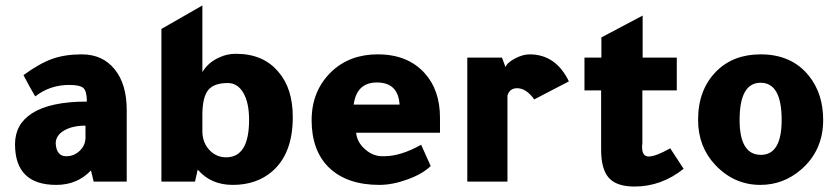

<svg xmlns="http://www.w3.org/2000/svg" viewBox="-20 -665 3068 703"><path d="M444 0H323L313 -41Q263 12 186 12Q35 12 35 -137Q35 -210 97 -250Q164 -293 297 -293H298V-294Q298 -331 285.5 -342.5Q273 -354 233 -354Q163 -354 109 -312Q88 -347 66 -390Q125 -433 171.5 -449.5Q218 -466 279 -466Q356 -466 400 -411Q444 -357 444 -262ZM293 -205Q245 -205 214.5 -187Q184 -169 184 -140V-139Q187 -94 221 -93H223Q251 -93 271.5 -112.5Q292 -132 293 -159Z M571 0V-559L721 -645V-401Q743 -438 786 -456Q812 -468 844 -468Q945 -468 1000 -401Q1052 -341 1052 -236Q1052 -102 976 -37Q919 12 832 12Q752 12 704 -44L694 0ZM721 -182Q722 -142 747 -115.5Q772 -89 808 -89Q892 -89 892 -226Q892 -289 871 -325Q850 -361 814 -361Q764 -361 743 -336Q722 -311 721 -249Z M1591 -179H1284Q1287 -145 1316 -119Q1345 -93 1380 -93H1387Q1447 -93 1522 -135L1557 -57Q1527 -28 1472 -8Q1417 12 1369 12Q1250 12 1184 -52Q1121 -114 1121 -225Q1121 -332 1193 -402Q1260 -466 1363 -466Q1473 -466 1535 -397Q1591 -335 1591 -234ZM1275 -282H1443Q1438 -363 1360 -363Q1286 -363 1275 -282Z M1818 -454 1831 -419Q1836 -435 1865 -450.5Q1894 -466 1919 -466Q2015 -466 2063 -367L1936 -301Q1907 -342 1873 -342Q1846 -342 1838 -315V0H1691V-454Z M2434 -122 2483 -47Q2402 18 2303 18Q2238 18 2209.5 -13.5Q2181 -45 2181 -117V-334H2120V-454H2182V-528Q2242 -560 2333 -608V-454H2458V-334H2332V-139Q2332 -137 2331 -132Q2331 -129 2331 -127Q2331 -92 2355 -92Q2381 -92 2434 -122Z M2765 -466Q2879 -466 2942 -387Q2994 -322 2994 -226Q2994 -114 2913 -44Q2848 12 2764 12Q2668 12 2599 -61Q2536 -128 2536 -226Q2536 -337 2603 -404Q2665 -466 2765 -466ZM2688 -226Q2688 -98 2766 -98Q2842 -98 2842 -226Q2842 -362 2765 -362Q2688 -362 2688 -226Z"/></svg>

Font: Tajawal Black
Style: Regular
Weight: 900
Designer: Boutros Fonts
Foundry: Created by Boutros International 2017
Version: Version 1.700